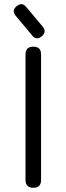

<svg xmlns="http://www.w3.org/2000/svg" viewBox="-20 -887 314 907"><path d="M137.5 0Q119 0 109.8 -9.2Q100.5 -18.5 100.5 -37V-629.5Q100.5 -648.5 109.8 -657.5Q119 -666.5 137.5 -666.5Q156 -666.5 165 -657.5Q174 -648.5 174 -629.5V-37Q174 -18.5 165 -9.2Q156 0 137.5 0ZM177.5 -715.5Q151.5 -694.5 132 -719.5L54.5 -812Q33.5 -837.5 58.5 -857.5Q83.5 -879 104 -854L181.5 -761.5Q202 -736 177.5 -715.5Z"/></svg>

Font: Jura Light SemiBold
Style: Regular
Weight: 600
Version: Version 5.106